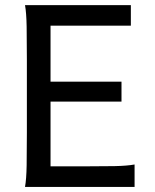

<svg xmlns="http://www.w3.org/2000/svg" viewBox="-20 -733 606 753"><path d="M456.5 -412.6V-334.5H178.2V-80.6H307.1Q379.9 -80.6 429.2 -81.5Q478.5 -82.5 507.8 -87.9V0H78.1Q83.5 -29.3 84.5 -84.7Q85.4 -140.1 85.4 -212.4V-500.5Q85.4 -572.8 84.5 -628.2Q83.5 -683.6 78.1 -712.9H493.2V-632.3H178.2V-412.6Z"/></svg>

Font: Andika Basic
Style: Regular
Weight: 400
Designer: Annie Olsen & Victor Gaultney
Foundry: SIL International
Version: Version 1.000